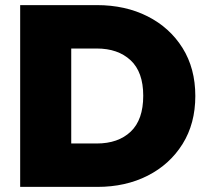

<svg xmlns="http://www.w3.org/2000/svg" viewBox="-20 -732 808 752"><path d="M59 0V-712H359Q471 -712 558 -668Q645 -624 695 -544Q745 -464 745 -356Q745 -248 695 -168Q645 -88 558.5 -44Q472 0 361 0ZM359 -542H259V-170H359Q443 -170 492 -216.5Q541 -263 541 -357Q541 -450 491.5 -496Q442 -542 359 -542Z"/></svg>

Font: Outfit Black
Style: Regular
Weight: 900
Designer: Rodrigo Fuenzalida
Foundry: fragTYPE
Version: Version 1.100; ttfautohint (v1.8.4.7-5d5b)